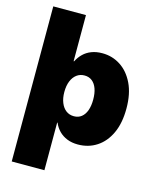

<svg xmlns="http://www.w3.org/2000/svg" viewBox="-134 -819 904 1114"><g transform="rotate(15 317.5 -262.0)"><path d="M389.6 9.8Q353.5 9.8 325 -1.7Q296.4 -13.2 276.1 -33.7Q255.9 -54.2 244.1 -82H241.7V204.1H45.4V-727.5H241.7V-450.7H244.6Q257.8 -477.1 278.1 -496.8Q298.3 -516.6 326.7 -527.6Q355 -538.6 391.6 -538.6Q451.7 -538.6 500.7 -506.8Q549.8 -475.1 579.3 -414.1Q608.9 -353 608.9 -264.6Q608.9 -177.2 580.6 -116Q552.2 -54.7 502.7 -22.5Q453.1 9.8 389.6 9.8ZM325.2 -142.6Q352.1 -142.6 370.8 -157.5Q389.6 -172.4 399.4 -199.7Q409.2 -227.1 409.2 -264.6Q409.2 -302.7 399.4 -330.1Q389.6 -357.4 370.8 -372.3Q352.1 -387.2 325.2 -387.2Q298.3 -387.2 278.3 -372.3Q258.3 -357.4 247.1 -330.1Q235.8 -302.7 235.8 -264.6Q235.8 -227.5 247.1 -200Q258.3 -172.4 278.3 -157.5Q298.3 -142.6 325.2 -142.6Z"/></g></svg>

Font: Inter 24pt Black
Style: Regular
Weight: 900
Designer: Rasmus Andersson
Foundry: rsms
Version: Version 4.001;git-66647c0bb